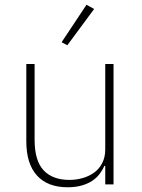

<svg xmlns="http://www.w3.org/2000/svg" viewBox="-20 -778 599 810"><path d="M424 -78H420Q413 -61 400.5 -44.5Q388 -28 369.5 -15.5Q351 -3 325 4.5Q299 12 265 12Q181 12 136 -37.5Q91 -87 91 -182V-508H126V-188Q126 -100 164 -59.5Q202 -19 273 -19Q302 -19 329.5 -27Q357 -35 378 -50.5Q399 -66 411.5 -90.5Q424 -115 424 -148V-508H459V0H424ZM264 -587 240 -600 345 -758 377 -740Z"/></svg>

Font: IBM Plex Sans Thai Looped ExtraLight
Style: Regular
Weight: 200
Designer: Mike Abbink, Paul van der Laan, Pieter van Rosmalen, Ben Mitchell, Mark Frömberg
Foundry: Bold Monday
Version: Version 1.0